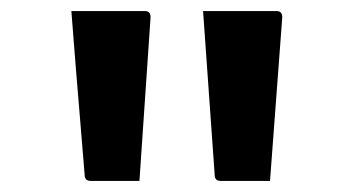

<svg xmlns="http://www.w3.org/2000/svg" viewBox="-20 -770 640 347"><path d="M232 -443H144Q133 -443 133 -454L117 -648Q115 -674 113 -698.5Q111 -723 109 -750H242Q253 -750 252 -737ZM468 -443H379Q368 -443 368 -454L347 -750H480Q491 -750 490 -737Z"/></svg>

Font: Recursive Mn Lnr St Med
Style: Regular
Weight: 500
Monospace: yes
Version: Version 1.079;hotconv 1.0.112;makeotfexe 2.5.65598; ttfautoh